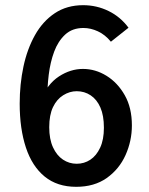

<svg xmlns="http://www.w3.org/2000/svg" viewBox="-20 -708 576 741"><path d="M274 13Q201 13 152.5 -26.5Q104 -66 80 -138.5Q56 -211 56 -308Q56 -383 70.5 -451Q85 -519 115 -572.5Q145 -626 191.5 -657Q238 -688 301 -688Q353 -688 399 -665.5Q445 -643 476 -601L408 -547Q386 -574 358 -587Q330 -600 302 -600Q259 -600 231.5 -574.5Q204 -549 189 -508.5Q174 -468 168 -419Q162 -370 163 -322H137Q163 -384 207.5 -413Q252 -442 300 -442Q348 -442 391 -415.5Q434 -389 461.5 -340.5Q489 -292 489 -224Q489 -164 464.5 -109.5Q440 -55 392 -21Q344 13 274 13ZM276 -76Q305 -76 328.5 -91.5Q352 -107 366.5 -138Q381 -169 381 -215Q381 -262 367.5 -293Q354 -324 330 -340Q306 -356 276 -356Q249 -356 224 -340.5Q199 -325 184.5 -294.5Q170 -264 170 -217Q170 -171 184.5 -139.5Q199 -108 223 -92Q247 -76 276 -76Z"/></svg>

Font: Yaldevi SemiBold
Style: Regular
Weight: 600
Designer: Sol Matas, Rajitha Manaperi, Kosala Senevirathne
Foundry: Mooniak
Version: Version 1.100